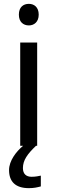

<svg xmlns="http://www.w3.org/2000/svg" viewBox="-20 -823 298 997"><path d="M130 -803C101 -803 78 -786 78 -747C78 -709 101 -691 130 -691C157 -691 181 -709 181 -747C181 -786 157 -803 130 -803ZM99 50C99 9 122 -23 167 -66H173V-602H85V-66H100C64 -36 27 12 27 60C27 119 59 154 130 154C156 154 173 150 192 145V89C181 91 166 95 144 95C116 95 99 80 99 50Z"/></svg>

Font: Noto Sans Malayalam UI
Style: Regular
Weight: 400
Designer: Jelle Bosma - Monotype Design Team
Foundry: Monotype Imaging Inc.
Version: Version 2.104